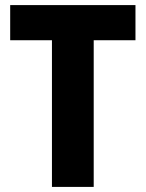

<svg xmlns="http://www.w3.org/2000/svg" viewBox="-20 -734 572 754"><path d="M348 0H184V-576H20V-714H512V-576H348Z"/></svg>

Font: Noto Sans Hebrew SemiCondensed ExtraBold
Style: Regular
Weight: 800
Width: 4
Designer: Monotype Design Team
Foundry: Monotype Imaging Inc.
Version: Version 2.004; ttfautohint (v1.8.4.7-5d5b)